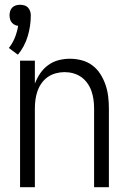

<svg xmlns="http://www.w3.org/2000/svg" viewBox="-20 -784 540 804"><path d="M55 -555Q83 -589 96 -632Q109 -675 109 -720Q109 -729 106 -737.5Q103 -746 97 -752.5Q91 -759 82 -761.5Q73 -764 64 -764Q55 -764 46.5 -761.5Q38 -759 31.5 -752.5Q25 -746 22.5 -737.5Q20 -729 20 -720Q20 -712 22 -704Q24 -696 29 -690Q34 -684 41.5 -680Q49 -676 56 -676Q52 -651 42.5 -627Q33 -603 17 -583ZM64 0H126V-330Q126 -349 128.5 -367Q131 -385 137 -402.5Q143 -420 154 -435.5Q165 -451 180 -461.5Q195 -472 213.5 -477Q232 -482 250 -482Q269 -482 287 -477Q305 -472 320 -461.5Q335 -451 346 -435.5Q357 -420 363 -402.5Q369 -385 371.5 -367Q374 -349 374 -330V0H436V-330Q436 -355 433 -380Q430 -405 422 -428.5Q414 -452 400.5 -473.5Q387 -495 367 -510Q347 -525 322.5 -531.5Q298 -538 273 -538Q249 -538 225.5 -532Q202 -526 182 -511.5Q162 -497 148.5 -477Q135 -457 126 -434V-530H64Z"/></svg>

Font: Iosevka SS09 Light
Style: Regular
Weight: 300
Monospace: yes
Designer: Belleve Invis
Foundry: Belleve Invis
Version: Version 5.2.1; ttfautohint (v1.8.3)